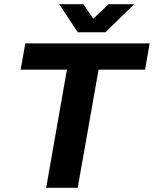

<svg xmlns="http://www.w3.org/2000/svg" viewBox="-20 -892 731 912"><path d="M617.2 -872.1 481 -738.8H349.1L261.2 -872.1H376L422.9 -803.2L496.1 -872.1ZM199.2 0 297.9 -561H78.1L100.1 -686H690.9L668.9 -561H448.2L349.1 0Z"/></svg>

Font: Archivo
Style: Bold Italic
Weight: 700
Italic angle: -10°
Designer: Hector Gatti
Foundry: Omnibus-Type
Version: Version 2.001